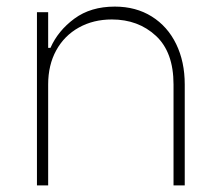

<svg xmlns="http://www.w3.org/2000/svg" viewBox="-20 -562 662 582"><path d="M92 -525H126V-417H133Q156 -469 205.5 -505.5Q255 -542 328 -542Q392 -542 440 -512Q488 -482 514 -428.5Q540 -375 540 -306V0H506V-306Q506 -404 452.5 -453.5Q399 -503 319 -503Q263 -503 219 -478.5Q175 -454 150.5 -409.5Q126 -365 126 -306V0H92Z"/></svg>

Font: Be Vietnam Thin
Style: Regular
Weight: 100
Designer: Gabriel Lam
Foundry: TypeRant
Version: Version 4.000